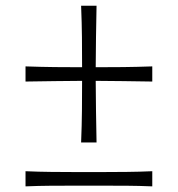

<svg xmlns="http://www.w3.org/2000/svg" viewBox="-20 -646 618 668"><path d="M262.2 -150.4Q264.6 -210.4 265.1 -260.7Q265.6 -311 265.6 -364.7Q218.3 -364.3 171.1 -363.8Q124 -363.3 68.8 -362.3V-415Q124 -413.1 171.1 -412.6Q218.3 -412.1 265.6 -412.1Q265.6 -466.3 265.1 -516.1Q264.6 -565.9 262.2 -626H315.9Q314.5 -565.9 314 -515.9Q313.5 -465.8 313 -412.1Q360.8 -412.1 408 -412.6Q455.1 -413.1 509.8 -415V-362.3Q455.1 -363.3 408 -363.8Q360.8 -364.3 313 -364.7Q313.5 -311 314 -260.7Q314.5 -210.4 315.9 -150.4ZM68.8 2.4V-50.3Q114.7 -48.3 158 -47.9Q201.2 -47.4 238.3 -47.4H340.3Q377.9 -47.4 420.9 -47.9Q463.9 -48.3 509.8 -50.3V2.4Q463.9 0.5 420.9 0.2Q377.9 0 340.3 0H238.3Q201.2 0 158 0.2Q114.7 0.5 68.8 2.4Z"/></svg>

Font: Pinar DS1-Light
Style: Regular
Weight: 300
Designer: Amin Abedi
Version: Version 2.000